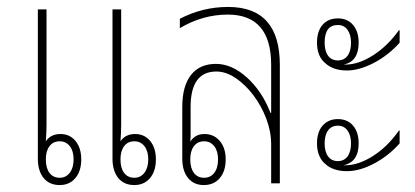

<svg xmlns="http://www.w3.org/2000/svg" viewBox="-20 -528 1195 553"><path d="M152 5Q122 5 105.5 -15.5Q89 -36 89 -71V-501H114V-169Q114 -161 113.5 -147Q113 -133 112 -121Q126 -142 154 -142Q181 -142 197.5 -122Q214 -102 214 -69Q214 -35 197 -15Q180 5 152 5ZM152 -16Q170 -16 181 -30.5Q192 -45 192 -69Q192 -93 181 -107Q170 -121 152 -121Q133 -121 122.5 -107Q112 -93 112 -69Q112 -44 122.5 -30Q133 -16 152 -16ZM367 5Q337 5 320.5 -15.5Q304 -36 304 -71V-501H329V-169Q329 -161 328.5 -147Q328 -133 327 -121Q341 -142 369 -142Q396 -142 412.5 -122Q429 -102 429 -69Q429 -35 412 -15Q395 5 367 5ZM367 -16Q385 -16 396 -30.5Q407 -45 407 -69Q407 -93 396 -107Q385 -121 367 -121Q348 -121 337.5 -107Q327 -93 327 -69Q327 -44 337.5 -30Q348 -16 367 -16Z M567 5Q538 5 521.5 -15.5Q505 -36 505 -71V-220Q505 -280 530 -312Q555 -344 602 -344Q648 -344 691.5 -304.5Q735 -265 759 -203H761V-341Q761 -486 636 -486Q564 -486 498 -447V-474Q564 -508 637 -508Q786 -508 786 -341V0H761V-112Q761 -149 747 -186Q733 -223 710 -253.5Q687 -284 659 -303Q631 -322 603 -322Q529 -322 529 -220V-152Q529 -146 529 -137Q529 -128 528 -120Q542 -142 569 -142Q596 -142 613 -122Q630 -102 630 -69Q630 -35 613 -15Q596 5 567 5ZM568 -16Q586 -16 597 -30Q608 -44 608 -69Q608 -93 597 -107Q586 -121 568 -121Q549 -121 538.5 -107Q528 -93 528 -69Q528 -44 538.5 -30Q549 -16 568 -16Z M979 -325Q941 -325 918 -345Q893 -365 893 -405Q893 -438 909 -456.5Q925 -475 953 -475Q981 -475 997 -456Q1013 -437 1013 -405Q1013 -351 970 -342H975Q1013 -342 1055 -369Q1097 -396 1129 -441H1131V-405Q1099 -369 1057 -347Q1015 -325 979 -325ZM953 -354Q971 -354 981 -367.5Q991 -381 991 -405Q991 -428 981 -442Q971 -456 953 -456Q915 -456 915 -405Q915 -381 925 -367.5Q935 -354 953 -354ZM979 -35Q959 -35 943 -40.5Q927 -46 918 -55Q907 -63 900 -78.5Q893 -94 893 -115Q893 -148 909.5 -166.5Q926 -185 953 -185Q981 -185 997 -166Q1013 -147 1013 -115Q1013 -61 969 -52H975Q1012 -52 1054 -78.5Q1096 -105 1129 -152H1131V-115Q1099 -79 1057.5 -57Q1016 -35 979 -35ZM953 -64Q971 -64 981 -77.5Q991 -91 991 -115Q991 -138 981 -152Q971 -166 953 -166Q935 -166 925 -152.5Q915 -139 915 -115Q915 -91 925 -77.5Q935 -64 953 -64Z"/></svg>

Font: Noto Sans Thai Looped UI Narrow Thin
Style: Regular
Weight: 100
Width: 4
Designer: Cadson Demak Team
Foundry: Cadson Demak Co., Ltd.
Version: Version 1.000; ttfautohint (v1.8.4.7-5d5b)